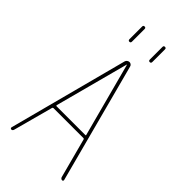

<svg xmlns="http://www.w3.org/2000/svg" viewBox="-284 -999 1068 1068"><g transform="rotate(45 250.0 -465.0)"><path d="M131.8 -275.4Q129.9 -270.5 134.8 -269.5H361.3Q367.2 -269.5 364.3 -275.4L249 -709Q249 -710 248 -710Q247.1 -710 247.1 -709ZM47.9 0Q44.9 0 42.5 -2.9Q40 -5.9 41 -9.8L226.6 -713.9Q228.5 -720.7 234.9 -725.6Q241.2 -730.5 248.5 -730.5Q255.9 -730.5 261.7 -725.6Q267.6 -720.7 268.6 -713.9L455.1 -9.8Q456.1 -5.9 454.1 -2.9Q452.1 0 448.2 0Q439.5 0 434.6 -9.8L372.1 -245.1Q371.1 -250 366.2 -250H129.9Q126 -250 124 -245.1L60.5 -9.8Q57.6 0 47.9 0ZM318.4 -820.3V-919.9Q318.4 -929.7 328.1 -929.7Q337.9 -929.7 337.9 -919.9V-820.3Q337.9 -809.6 328.1 -809.6Q318.4 -809.6 318.4 -820.3ZM158.2 -820.3V-919.9Q158.2 -929.7 168 -929.7Q177.7 -929.7 177.7 -919.9V-820.3Q177.7 -809.6 168 -809.6Q158.2 -809.6 158.2 -820.3Z"/></g></svg>

Font: Rounded-X Mgen+ 2m thin
Style: Regular
Weight: 100
Designer: [Source Han Sans]
Ryoko NISHIZUKA  (kana & ideographs); Paul D. Hunt (Latin, Greek & Cyrillic); Wenlong ZHANG  (bopomofo
Version: Version 1.059.20150602